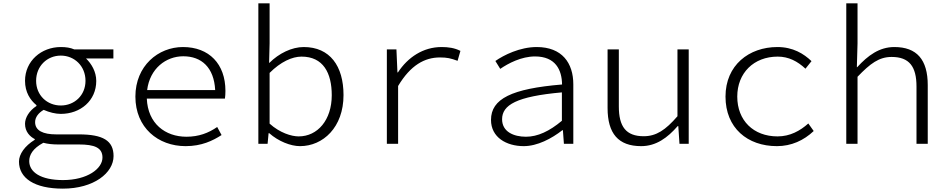

<svg xmlns="http://www.w3.org/2000/svg" viewBox="-20 -856 5640 1143"><path d="M93 106C93 204 184 267 354 267C539 267 656 173 656 73C656 -19 593 -56 449 -56H314C237 -56 189 -78 189 -129C189 -158 209 -184 240 -202C274 -187 310 -178 342 -178C459 -178 553 -257 553 -374C553 -430 524 -477 492 -508H655V-562H422C399 -572 373 -576 342 -576C226 -576 129 -493 129 -375C129 -307 160 -260 197 -230V-225C153 -196 129 -155 129 -119C129 -72 158 -43 187 -28V-24C127 13 93 62 93 106ZM489 -375C489 -288 423 -228 342 -228C261 -228 195 -288 195 -375C195 -463 261 -525 342 -525C423 -525 489 -463 489 -375ZM590 82C590 148 500 216 355 216C221 216 154 168 154 103C154 66 175 28 238 -6C264 1 294 4 324 4H449C543 4 590 23 590 82Z M1322 -315C1322 -475 1225 -576 1069 -576C922 -576 786 -464 786 -281C786 -96 921 14 1085 14C1180 14 1246 -18 1299 -52L1273 -100C1221 -64 1163 -42 1090 -42C964 -42 860 -120 854 -269H1319C1321 -282 1322 -299 1322 -315ZM1071 -521C1179 -521 1254 -455 1261 -320H856C872 -448 968 -521 1071 -521Z M1583 -63C1637 -15 1710 14 1766 14C1903 14 2025 -98 2025 -290C2025 -463 1944 -576 1788 -576C1717 -576 1640 -538 1584 -482H1582L1585 -598V-836H1518V0H1573L1579 -63ZM1955 -289C1955 -142 1871 -44 1758 -44C1715 -44 1646 -65 1585 -120V-422C1651 -488 1719 -519 1775 -519C1904 -519 1955 -422 1955 -289Z M2283 -562V0H2350V-344C2424 -468 2508 -514 2599 -514C2642 -514 2663 -509 2704 -494L2721 -553C2686 -571 2648 -576 2609 -576C2499 -576 2408 -515 2349 -425H2346L2340 -562Z M2903 -142C2903 -38 2995 14 3098 14C3179 14 3264 -31 3328 -81H3331L3337 0H3393V-354C3393 -481 3326 -576 3175 -576C3075 -576 2979 -528 2929 -493L2958 -446C3006 -479 3084 -520 3165 -520C3287 -520 3325 -440 3326 -353C3026 -328 2903 -268 2903 -142ZM3325 -137C3251 -75 3181 -42 3111 -42C3039 -42 2969 -71 2969 -146C2969 -231 3055 -282 3325 -306Z M3597 -213C3597 -61 3661 14 3797 14C3886 14 3954 -36 4014 -105H4018L4025 0H4080V-562H4013V-164C3942 -82 3887 -45 3812 -45C3707 -45 3664 -102 3664 -222V-562H3597Z M4299 -281C4299 -94 4430 14 4605 14C4691 14 4765 -20 4824 -76L4792 -121C4743 -77 4683 -44 4609 -44C4465 -44 4369 -139 4369 -281C4369 -421 4467 -519 4610 -519C4675 -519 4728 -491 4775 -447L4811 -492C4765 -536 4701 -576 4608 -576C4439 -576 4299 -468 4299 -281Z M5018 -836V0H5085V-399C5161 -478 5213 -517 5288 -517C5393 -517 5436 -460 5436 -341V0H5503V-349C5503 -501 5438 -576 5304 -576C5215 -576 5147 -526 5083 -456H5081L5085 -598V-836Z"/></svg>

Font: Kawkab Mono Light
Style: Regular
Weight: 300
Monospace: yes
Designer: Abdullah Arif
Foundry: Abdullah Arif
Version: Version 1.000;PS 000.500;hotconv 1.0.88;makeotf.lib2.5.64775